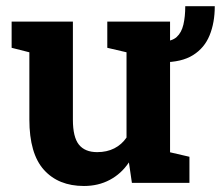

<svg xmlns="http://www.w3.org/2000/svg" viewBox="-20 -599 724 629"><path d="M254.9 10.3Q171.4 10.3 123.8 -42.7Q76.2 -95.7 76.2 -207.5V-427.7L18.1 -442.4V-528.3H76.2H218.8V-206.5Q218.8 -149.9 238.5 -125.2Q258.3 -100.6 298.3 -100.6Q330.1 -100.6 354.5 -113Q378.9 -125.5 394.5 -148.4V-427.7L331.5 -442.4V-528.3H394.5H537.1V-100.1L600.6 -85.4V0H412.1L402.3 -66.9Q377.4 -29.8 339.8 -9.8Q302.2 10.3 254.9 10.3ZM512.7 -395V-463.4Q543 -463.4 558.8 -477.8Q574.7 -492.2 580.8 -518.3Q586.9 -544.4 586.9 -578.6H683.6Q683.6 -524.9 666.7 -483.4Q649.9 -441.9 612.5 -418.5Q575.2 -395 512.7 -395Z"/></svg>

Font: Robotiche
Style: Bold
Weight: 700
Designer: Google
Version: Version 2.001